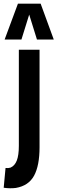

<svg xmlns="http://www.w3.org/2000/svg" viewBox="-65 -810 311 1039"><path d="M149 -13Q149 86 119.5 140.5Q90 195 21 207Q-10 211 -45 206L-35 99Q-20 101 -8 97Q15 87 26 58.5Q37 30 37 -21V-541H149ZM-40 -596 32 -790H155L226 -596H135L93 -731L51 -596Z"/></svg>

Font: Georama Condensed SemiBold
Style: Regular
Weight: 600
Width: 3
Designer: Jean-Baptiste Levee
Foundry: Production Type
Version: Version 1.000